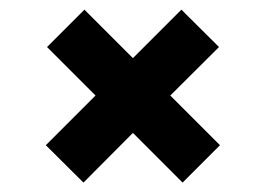

<svg xmlns="http://www.w3.org/2000/svg" viewBox="-20 -533 551 398"><path d="M153 -154.5 75 -232 178 -335 77.5 -435.5 155 -513 255.5 -412.5 356 -513 434 -435.5 333 -335 436 -232 358.5 -154.5 255.5 -257.5Z"/></svg>

Font: Spline Sans SemiBold
Style: Regular
Weight: 600
Designer: Eben Sorkin, Mirko Velimirovic
Foundry: Sorkin Type
Version: Version 1.000; ttfautohint (v1.8.3)